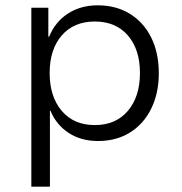

<svg xmlns="http://www.w3.org/2000/svg" viewBox="-20 -523 684 723"><path d="M98 180V-494H162V-385H165Q188 -441 236 -472Q284 -503 348 -503Q417 -503 469 -471Q521 -439 549.5 -381.5Q578 -324 578 -247Q578 -172 549.5 -114Q521 -56 469.5 -24Q418 8 349 8Q285 8 238.5 -22.5Q192 -53 170 -106H168V180ZM337 -52Q416 -52 461.5 -105.5Q507 -159 507 -248Q507 -337 461.5 -389.5Q416 -442 337 -442Q258 -442 212.5 -389.5Q167 -337 167 -248Q167 -159 212.5 -105.5Q258 -52 337 -52Z"/></svg>

Font: Nunito Sans 7pt Light
Style: Regular
Weight: 300
Designer: Vernon Adams
Foundry: Vernon Adams
Version: Version 3.101;gftools[0.9.27]